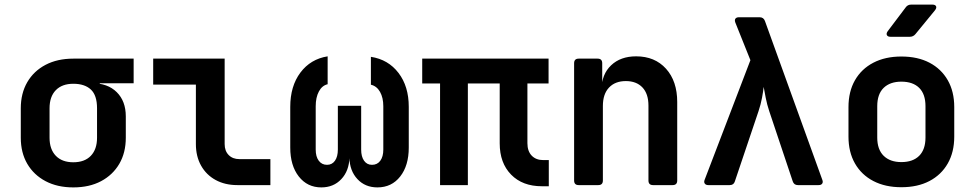

<svg xmlns="http://www.w3.org/2000/svg" viewBox="-20 -805 4240 835"><path d="M298.8 10Q229.5 10 178.2 -17.1Q126.9 -44.2 98.6 -92.6Q70.4 -141.1 70.4 -205.9V-334.1Q70.4 -398.9 98.6 -447.6Q126.9 -496.2 178.2 -523.1Q229.5 -550 298.8 -550H561.2V-442.8H413.9V-412.8L380.1 -443.2Q448.3 -443.2 487.7 -404.2Q527.1 -365.2 527.1 -299V-205.9Q527.1 -141.1 498.9 -92.6Q470.6 -44.2 419.6 -17.1Q368.6 10 298.8 10ZM298.8 -99.3Q348.1 -99.3 375.1 -127.5Q402 -155.8 402 -205.9V-334.1Q402 -390.6 375.1 -415.7Q348.1 -440.7 298.8 -440.7Q249.9 -440.7 222.7 -412.8Q195.5 -384.8 195.5 -334.1V-205.9Q195.5 -155.8 222.7 -127.5Q249.9 -99.3 298.8 -99.3Z M1012.3 0Q958.5 0 917.8 -22.2Q877.1 -44.4 854.5 -84.7Q831.9 -125 831.9 -178.4V-437H646.2V-550H957V-178.4Q957 -148.5 974.5 -130.8Q992 -113 1021.1 -113H1155.9V0Z M1377.5 10Q1316.6 10 1279.4 -37.5Q1242.3 -84.9 1242.3 -163.3V-340.4Q1242.3 -430.3 1286.4 -489.3Q1330.6 -548.2 1404.9 -560V-438.7Q1380.5 -433.1 1366.8 -407.2Q1353 -381.3 1353 -342.9V-154.4Q1353 -123.9 1366.2 -106.1Q1379.4 -88.2 1402.2 -88.2Q1424.3 -88.2 1436.8 -106.1Q1449.3 -123.9 1449.3 -154.4V-345H1550.7V-154.4Q1550.7 -123.9 1563.2 -106.1Q1575.7 -88.2 1597.8 -88.2Q1621 -88.2 1634 -106.1Q1647 -123.9 1647 -154.4V-342.9Q1647 -380 1632.8 -405.3Q1618.6 -430.6 1593 -436.6V-557.9Q1668.6 -546.2 1713.1 -487.8Q1757.7 -429.5 1757.7 -340.4V-163.3Q1757.7 -84.9 1720.5 -37.5Q1683.3 10 1621.3 10Q1568.2 10 1534.6 -25.9Q1500.9 -61.8 1499.4 -120H1499.8Q1498.1 -61.8 1464.3 -25.9Q1430.6 10 1377.5 10Z M2336.6 5Q2252.4 5 2202.8 -45.6Q2153.2 -96.3 2153.2 -181.7V-441.9H2014.7V0H1893.8V-441.9H1816.2V-550H2365.7V-441.9H2273.7V-182.3Q2273.7 -147.6 2292.3 -128.2Q2310.9 -108.8 2342.7 -108.8H2366.7V5Z M2496.8 0Q2476.8 0 2476.8 -20V-530Q2476.8 -550 2496.8 -550H2579Q2599 -550 2599 -530V-445H2632.6L2596 -415.8Q2596.6 -482 2637.7 -521Q2678.7 -560 2746.6 -560Q2827.8 -560 2876.5 -506.1Q2925.2 -452.1 2925.2 -361.2V-20Q2925.2 0 2905.2 0H2820.1Q2800.1 0 2800.1 -20V-345.8Q2800.1 -397.1 2773.9 -424.8Q2747.6 -452.4 2701.8 -452.4Q2655.2 -452.4 2628.5 -424.1Q2601.9 -395.9 2601.9 -344.1V-20Q2601.9 0 2581.9 0Z M3060.4 0Q3049.8 0 3045.1 -6.5Q3040.4 -13 3044.4 -23L3243.5 -543.3L3177.9 -707Q3173.9 -718 3178.4 -724Q3182.9 -730 3193.9 -730H3283.6Q3300.6 -730 3306.6 -714L3556.2 -23Q3560.2 -13 3555.7 -6.5Q3551.2 0 3540.2 0H3449.9Q3432.9 0 3427.5 -16.6L3325.3 -321.9Q3315.9 -349.9 3310.1 -379.5Q3304.4 -409.1 3301.2 -427.1Q3299.4 -409.1 3294 -379.8Q3288.5 -350.5 3278.9 -321.9L3175.8 -16Q3171 0 3153.4 0Z M3900 9.2Q3829.9 9.2 3778.2 -17.7Q3726.5 -44.6 3698.2 -94.1Q3670 -143.6 3670 -210.8V-339.2Q3670 -406.8 3698.2 -456.1Q3726.5 -505.4 3778.2 -532.3Q3829.9 -559.2 3900 -559.2Q3971.1 -559.2 4022.3 -532.3Q4073.5 -505.4 4101.8 -456.1Q4130 -406.8 4130 -339.2V-210.8Q4130 -143.6 4101.8 -94.1Q4073.5 -44.6 4022.1 -17.7Q3970.7 9.2 3900 9.2ZM3900 -100.1Q3950.2 -100.1 3977.6 -127.5Q4004.9 -155 4004.9 -206.7V-343.3Q4004.9 -395.6 3977.6 -422.8Q3950.2 -449.9 3900 -449.9Q3850.8 -449.9 3822.9 -422.8Q3795.1 -395.6 3795.1 -343.3V-206.7Q3795.1 -155 3822.9 -127.5Q3850.8 -100.1 3900 -100.1ZM3852.9 -645Q3840.9 -645 3837.2 -652Q3833.4 -659 3840.4 -669L3918.9 -773Q3927.3 -785 3942.9 -785H4034.3Q4047.3 -785 4050.8 -778Q4054.3 -771 4046.3 -760.4L3961 -656.4Q3951.4 -645 3936.4 -645Z"/></svg>

Font: Pitagon Sans Mono
Style: Regular
Weight: 400
Monospace: yes
Designer: Travis Tran
Foundry: Pitagon
Version: Version 1.001;gftools[0.9.26]